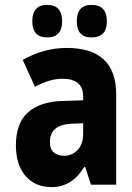

<svg xmlns="http://www.w3.org/2000/svg" viewBox="-20 -755 540 785"><path d="M417 -668Q417 -735 354 -735Q294 -735 294 -668Q294 -602 354 -602Q417 -602 417 -668ZM234 -668Q234 -735 173 -735Q112 -735 112 -668Q112 -602 173 -602Q234 -602 234 -668ZM184 -174Q184 -245 272 -249L320 -251V-210Q320 -165 297 -141.5Q274 -118 242 -118Q217 -118 200.5 -131.5Q184 -145 184 -174ZM325 -73H328L352 0H455V-369Q455 -559 253 -559Q159 -559 73 -510L123 -400Q182 -433 236 -433Q320 -433 320 -360V-345L232 -342Q143 -339 94 -295Q45 -251 45 -161Q45 -82 84 -36Q123 10 192 10Q274 10 325 -73Z"/></svg>

Font: Noto Sans Mono UI Condensed ExtraBold
Style: Regular
Weight: 800
Width: 3
Designer: Monotype Design team
Foundry: Monotype Imaging Inc.
Version: 1.000